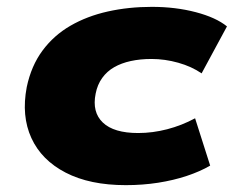

<svg xmlns="http://www.w3.org/2000/svg" viewBox="-20 -529 682 560"><path d="M347 11Q242 11 171.5 -25.5Q101 -62 71.5 -126.5Q42 -191 58 -275Q71 -337 104 -381.5Q137 -426 185.5 -454Q234 -482 294.5 -495.5Q355 -509 423 -509Q492 -509 551 -493.5Q610 -478 642 -452L568 -315Q539 -335 500 -346Q461 -357 422 -357Q389 -357 361.5 -351Q334 -345 313 -333Q292 -321 278 -301.5Q264 -282 259 -256Q248 -202 280 -171.5Q312 -141 383 -141Q425 -141 467.5 -152Q510 -163 549 -184L593 -46Q564 -29 525 -16Q486 -3 441 4Q396 11 347 11Z"/></svg>

Font: Nunito Sans 10pt Expanded Black
Style: Italic
Weight: 900
Width: 7
Italic angle: -9°
Designer: Vernon Adams
Foundry: Vernon Adams
Version: Version 3.101;gftools[0.9.27]